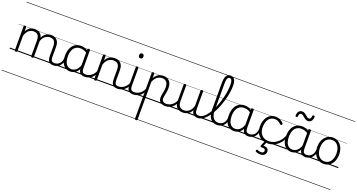

<svg xmlns="http://www.w3.org/2000/svg" viewBox="-67 -2097 6854 3690"><g transform="rotate(20 3360.0 -252.0)"><path d="M902 17Q865 17 840.5 6.5Q816 -4 802 -24Q788 -44 782 -72.5Q776 -101 776 -137V-326Q776 -371 764.5 -403Q753 -435 727.5 -452Q702 -469 661 -469Q634 -469 607 -460Q580 -451 556 -431Q532 -411 513.5 -377Q495 -343 484 -292H460Q467 -354 487 -397.5Q507 -441 536 -468Q565 -495 599.5 -507Q634 -519 669 -519Q714 -519 750 -500Q786 -481 807.5 -440.5Q829 -400 829 -334V-137Q829 -82 844.5 -56.5Q860 -31 908 -31Q917 -31 921.5 -23.5Q926 -16 925.5 -7Q925 2 919 9.5Q913 17 902 17ZM132 15Q119 15 113 10.5Q107 6 107 -4V-496Q107 -506 113 -510.5Q119 -515 132 -515Q146 -515 152.5 -510.5Q159 -506 159 -496V-407Q175 -440 196.5 -462Q218 -484 241.5 -496.5Q265 -509 289 -514Q313 -519 334 -519Q379 -519 415.5 -500Q452 -481 473.5 -440.5Q495 -400 495 -334V-4Q495 6 488.5 10.5Q482 15 468 15Q454 15 448 10.5Q442 6 442 -4V-326Q442 -371 430.5 -403Q419 -435 393.5 -452Q368 -469 326 -469Q302 -469 277 -461Q252 -453 229.5 -435.5Q207 -418 189 -388.5Q171 -359 159 -316V-4Q159 6 152.5 10.5Q146 15 132 15ZM0 436H964V446H0ZM0 -20H964V0H0ZM0 -505H964V-500H0ZM0 -956H964V-946H0Z M899 17Q888 17 882.5 9.5Q877 2 877.5 -7Q878 -16 885 -23.5Q892 -31 905 -31Q938 -31 964.5 -43Q991 -55 1010 -76Q1029 -97 1039.5 -125Q1050 -153 1051 -186Q1052 -198 1061 -201.5Q1070 -205 1078.5 -201.5Q1087 -198 1086 -186Q1085 -142 1070.5 -104.5Q1056 -67 1031.5 -40Q1007 -13 973 2Q939 17 899 17ZM964 436V446ZM964 -20V0ZM964 -505V-500ZM964 -956V-946Z M1241 17Q1186 17 1142 -12Q1098 -41 1073 -98Q1048 -155 1048 -238Q1048 -288 1057.5 -331Q1067 -374 1086 -408.5Q1105 -443 1132.5 -467.5Q1160 -492 1196.5 -505.5Q1233 -519 1278 -519Q1316 -519 1352.5 -506.5Q1389 -494 1425 -470V-419Q1385 -449 1350 -459.5Q1315 -470 1279 -470Q1247 -470 1219.5 -460.5Q1192 -451 1170.5 -432Q1149 -413 1134.5 -385.5Q1120 -358 1112 -322Q1104 -286 1104 -242Q1104 -180 1120.5 -133Q1137 -86 1169.5 -59.5Q1202 -33 1251 -33Q1285 -33 1317 -49Q1349 -65 1375.5 -101.5Q1402 -138 1419 -202L1437 -159Q1416 -85 1382.5 -47Q1349 -9 1311.5 4Q1274 17 1241 17ZM1537 17Q1503 17 1479 7Q1455 -3 1440 -22Q1425 -41 1417.5 -69Q1410 -97 1410 -132V-495Q1410 -506 1417 -510.5Q1424 -515 1438 -515Q1451 -515 1457 -510.5Q1463 -506 1463 -496V-133Q1463 -81 1480 -56Q1497 -31 1543 -31Q1550 -31 1554 -23.5Q1558 -16 1557.5 -7Q1557 2 1552.5 9.5Q1548 17 1537 17ZM964 436H1599V446H964ZM964 -20H1599V0H964ZM964 -505H1599V-500H964ZM964 -956H1599V-946H964Z M1534 17Q1523 17 1517.5 9.5Q1512 2 1512.5 -7Q1513 -16 1520 -23.5Q1527 -31 1540 -31Q1577 -31 1608 -43Q1639 -55 1663 -75Q1687 -95 1705 -120Q1723 -145 1733 -172Q1737 -183 1746 -182.5Q1755 -182 1761 -174.5Q1767 -167 1764 -157Q1753 -124 1733 -93Q1713 -62 1684.5 -37Q1656 -12 1618 2.5Q1580 17 1534 17ZM1599 436V446ZM1599 -20V0ZM1599 -505V-500ZM1599 -956V-946Z M2208 17Q2171 17 2146.5 6.5Q2122 -4 2108 -24Q2094 -44 2087.5 -72.5Q2081 -101 2081 -137V-326Q2081 -371 2069 -403Q2057 -435 2030.5 -452Q2004 -469 1961 -469Q1934 -469 1906.5 -461Q1879 -453 1855.5 -435Q1832 -417 1813.5 -387.5Q1795 -358 1783 -314V-4Q1783 6 1776.5 10.5Q1770 15 1756 15Q1743 15 1737 10.5Q1731 6 1731 -4V-496Q1731 -506 1737 -510.5Q1743 -515 1756 -515Q1770 -515 1776.5 -510.5Q1783 -506 1783 -496V-404Q1799 -437 1820.5 -459.5Q1842 -482 1866.5 -495Q1891 -508 1916.5 -513.5Q1942 -519 1968 -519Q2016 -519 2053.5 -500Q2091 -481 2113 -440.5Q2135 -400 2135 -334V-137Q2135 -82 2150.5 -56.5Q2166 -31 2214 -31Q2223 -31 2228 -23.5Q2233 -16 2232.5 -7Q2232 2 2226 9.5Q2220 17 2208 17ZM1599 436H2270V446H1599ZM1599 -20H2270V0H1599ZM1599 -505H2270V-500H1599ZM1599 -956H2270V-946H1599Z M2205 17Q2194 17 2188.5 9.5Q2183 2 2183.5 -7Q2184 -16 2191 -23.5Q2198 -31 2211 -31Q2248 -31 2279 -43Q2310 -55 2334 -75Q2358 -95 2376 -120Q2394 -145 2404 -172Q2408 -183 2417 -182.5Q2426 -182 2432 -174.5Q2438 -167 2435 -157Q2424 -124 2404 -93Q2384 -62 2355.5 -37Q2327 -12 2289 2.5Q2251 17 2205 17ZM2270 436V446ZM2270 -20V0ZM2270 -505V-500ZM2270 -956V-946Z M2532 17Q2494 17 2468.5 6.5Q2443 -4 2428.5 -24Q2414 -44 2408 -72.5Q2402 -101 2402 -137V-496Q2402 -506 2408 -510.5Q2414 -515 2427 -515Q2441 -515 2447.5 -510.5Q2454 -506 2454 -496V-137Q2454 -82 2470.5 -56.5Q2487 -31 2538 -31Q2547 -31 2551.5 -23.5Q2556 -16 2555.5 -7Q2555 2 2549.5 9.5Q2544 17 2532 17ZM2428 -683Q2406 -683 2395 -695.5Q2384 -708 2384 -732Q2384 -757 2395 -769.5Q2406 -782 2428 -782Q2449 -782 2460 -769.5Q2471 -757 2471 -732Q2472 -707 2460.5 -695Q2449 -683 2428 -683ZM2270 436H2595V446H2270ZM2270 -20H2595V0H2270ZM2270 -505H2595V-500H2270ZM2270 -956H2595V-946H2270Z M2530 17Q2519 17 2513.5 9.5Q2508 2 2508.5 -7Q2509 -16 2516 -23.5Q2523 -31 2536 -31Q2573 -31 2604 -43Q2635 -55 2659 -75Q2683 -95 2701 -120Q2719 -145 2729 -172Q2733 -183 2742 -182.5Q2751 -182 2757 -174.5Q2763 -167 2760 -157Q2749 -124 2729 -93Q2709 -62 2680.5 -37Q2652 -12 2614 2.5Q2576 17 2530 17ZM2595 436V446ZM2595 -20V0ZM2595 -505V-500ZM2595 -956V-946Z M2752 461Q2739 461 2733 456.5Q2727 452 2727 442V-496Q2727 -506 2733.5 -510.5Q2740 -515 2753 -515Q2767 -515 2773 -510.5Q2779 -506 2779 -496V-408Q2803 -450 2833.5 -474.5Q2864 -499 2897.5 -509Q2931 -519 2964 -519Q3015 -519 3052.5 -496.5Q3090 -474 3110.5 -431Q3131 -388 3131 -325Q3131 -301 3128 -278Q3125 -255 3121 -233Q3117 -211 3112.5 -190Q3108 -169 3105 -148.5Q3102 -128 3102 -109Q3102 -72 3124.5 -51.5Q3147 -31 3192 -31Q3201 -31 3205.5 -23.5Q3210 -16 3209.5 -7Q3209 2 3203 9.5Q3197 17 3185 17Q3122 17 3085 -16Q3048 -49 3048 -107Q3048 -126 3051 -146.5Q3054 -167 3058 -188.5Q3062 -210 3066 -232Q3070 -254 3073 -276.5Q3076 -299 3076 -322Q3076 -393 3045 -431Q3014 -469 2955 -469Q2929 -469 2903.5 -461.5Q2878 -454 2855 -437Q2832 -420 2813 -393Q2794 -366 2779 -327V442Q2779 452 2772.5 456.5Q2766 461 2752 461ZM2595 436H3249V446H2595ZM2595 -20H3249V0H2595ZM2595 -505H3249V-500H2595ZM2595 -956H3249V-946H2595Z M3184 17Q3173 17 3167.5 9.5Q3162 2 3162.5 -7Q3163 -16 3170 -23.5Q3177 -31 3190 -31Q3227 -31 3258 -43Q3289 -55 3313 -75Q3337 -95 3355 -120Q3373 -145 3383 -172Q3387 -183 3396 -182.5Q3405 -182 3411 -174.5Q3417 -167 3414 -157Q3403 -124 3383 -93Q3363 -62 3334.5 -37Q3306 -12 3268 2.5Q3230 17 3184 17ZM3249 436V446ZM3249 -20V0ZM3249 -505V-500ZM3249 -956V-946Z M3544 18Q3496 18 3459 -1.5Q3422 -21 3401.5 -61.5Q3381 -102 3381 -166V-496Q3381 -505 3387 -509.5Q3393 -514 3406 -514Q3420 -514 3426.5 -509.5Q3433 -505 3433 -496V-171Q3433 -127 3445.5 -95.5Q3458 -64 3484 -47Q3510 -30 3551 -30Q3580 -30 3607 -39Q3634 -48 3657 -66.5Q3680 -85 3698 -115Q3716 -145 3726 -186V-496Q3726 -506 3732.5 -510.5Q3739 -515 3753 -515Q3766 -515 3772 -510.5Q3778 -506 3778 -496V-137Q3778 -78 3796.5 -54.5Q3815 -31 3862 -31Q3872 -31 3876.5 -23.5Q3881 -16 3880.5 -7Q3880 2 3874 9.5Q3868 17 3856 17Q3826 17 3804 10.5Q3782 4 3766.5 -9Q3751 -22 3742 -41.5Q3733 -61 3729 -87L3728 -100Q3713 -66 3691.5 -43Q3670 -20 3645.5 -7Q3621 6 3595 12Q3569 18 3544 18ZM3249 436H3920V446H3249ZM3249 -20H3920V0H3249ZM3249 -505H3920V-500H3249ZM3249 -956H3920V-946H3249Z M3856 17Q3844 17 3839 9.5Q3834 2 3835.5 -7Q3837 -16 3843.5 -23.5Q3850 -31 3862 -31Q3898 -31 3932 -51.5Q3966 -72 3998.5 -109Q4031 -146 4060.5 -195.5Q4090 -245 4115.5 -303.5Q4141 -362 4161.5 -425Q4182 -488 4197 -552.5Q4212 -617 4219.5 -679Q4227 -741 4227 -795Q4227 -808 4235.5 -814.5Q4244 -821 4254.5 -821Q4265 -821 4273.5 -814.5Q4282 -808 4282 -795Q4282 -745 4275 -688Q4268 -631 4254.5 -571Q4241 -511 4222 -450.5Q4203 -390 4179 -332Q4155 -274 4127 -222Q4099 -170 4067 -126.5Q4035 -83 4001 -51Q3967 -19 3930.5 -1Q3894 17 3856 17ZM3920 436V446ZM3920 -20V0ZM3920 -505V-500ZM3920 -956V-946Z M4250 17Q4189 17 4146.5 -11.5Q4104 -40 4082 -95Q4060 -150 4060 -229V-774Q4060 -871 4087.5 -918Q4115 -965 4172 -965Q4210 -965 4234 -946.5Q4258 -928 4270 -890.5Q4282 -853 4282 -796Q4282 -784 4273.5 -777.5Q4265 -771 4254.5 -771Q4244 -771 4235.5 -777.5Q4227 -784 4227 -796Q4227 -837 4221 -863Q4215 -889 4203 -902Q4191 -915 4172 -915Q4152 -915 4138.5 -902Q4125 -889 4118.5 -858Q4112 -827 4112 -774V-229Q4112 -165 4128.5 -121Q4145 -77 4177.5 -54Q4210 -31 4256 -31Q4267 -31 4272.5 -23.5Q4278 -16 4277.5 -7Q4277 2 4270 9.5Q4263 17 4250 17ZM3920 436H4314V446H3920ZM3920 -20H4314V0H3920ZM3920 -505H4314V-500H3920ZM3920 -956H4314V-946H3920Z M4249 17Q4238 17 4232.5 9.5Q4227 2 4227.5 -7Q4228 -16 4235 -23.5Q4242 -31 4255 -31Q4288 -31 4314.5 -43Q4341 -55 4360 -76Q4379 -97 4389.5 -125Q4400 -153 4401 -186Q4402 -198 4411 -201.5Q4420 -205 4428.5 -201.5Q4437 -198 4436 -186Q4435 -142 4420.5 -104.5Q4406 -67 4381.5 -40Q4357 -13 4323 2Q4289 17 4249 17ZM4314 436V446ZM4314 -20V0ZM4314 -505V-500ZM4314 -956V-946Z M4591 17Q4536 17 4492 -12Q4448 -41 4423 -98Q4398 -155 4398 -238Q4398 -288 4407.5 -331Q4417 -374 4436 -408.5Q4455 -443 4482.5 -467.5Q4510 -492 4546.5 -505.5Q4583 -519 4628 -519Q4666 -519 4702.5 -506.5Q4739 -494 4775 -470V-419Q4735 -449 4700 -459.5Q4665 -470 4629 -470Q4597 -470 4569.5 -460.5Q4542 -451 4520.5 -432Q4499 -413 4484.5 -385.5Q4470 -358 4462 -322Q4454 -286 4454 -242Q4454 -180 4470.5 -133Q4487 -86 4519.5 -59.5Q4552 -33 4601 -33Q4635 -33 4667 -49Q4699 -65 4725.5 -101.5Q4752 -138 4769 -202L4787 -159Q4766 -85 4732.5 -47Q4699 -9 4661.5 4Q4624 17 4591 17ZM4887 17Q4853 17 4829 7Q4805 -3 4790 -22Q4775 -41 4767.5 -69Q4760 -97 4760 -132V-495Q4760 -506 4767 -510.5Q4774 -515 4788 -515Q4801 -515 4807 -510.5Q4813 -506 4813 -496V-133Q4813 -81 4830 -56Q4847 -31 4893 -31Q4900 -31 4904 -23.5Q4908 -16 4907.5 -7Q4907 2 4902.5 9.5Q4898 17 4887 17ZM4314 436H4949V446H4314ZM4314 -20H4949V0H4314ZM4314 -505H4949V-500H4314ZM4314 -956H4949V-946H4314Z M4884 17Q4873 17 4867.5 9.5Q4862 2 4862.5 -7Q4863 -16 4870 -23.5Q4877 -31 4890 -31Q4923 -31 4949.5 -43Q4976 -55 4995 -76Q5014 -97 5024.5 -125Q5035 -153 5036 -186Q5037 -198 5046 -201.5Q5055 -205 5063.5 -201.5Q5072 -198 5071 -186Q5070 -142 5055.5 -104.5Q5041 -67 5016.5 -40Q4992 -13 4958 2Q4924 17 4884 17ZM4949 436V446ZM4949 -20V0ZM4949 -505V-500ZM4949 -956V-946Z M5287 17Q5169 17 5101 -52Q5033 -121 5033 -243Q5033 -303 5048.5 -353.5Q5064 -404 5093 -441Q5122 -478 5163.5 -498.5Q5205 -519 5258 -519Q5304 -519 5348 -499Q5392 -479 5423 -442Q5428 -435 5427.5 -428.5Q5427 -422 5418 -413Q5409 -404 5401 -404Q5393 -404 5387 -410Q5357 -437 5328.5 -453.5Q5300 -470 5255 -470Q5217 -470 5186 -455Q5155 -440 5133.5 -410.5Q5112 -381 5100 -339.5Q5088 -298 5088 -245Q5088 -179 5112.5 -130.5Q5137 -82 5181.5 -56Q5226 -30 5288 -30Q5298 -30 5304 -23Q5310 -16 5310 -6.5Q5310 3 5304.5 10Q5299 17 5287 17ZM4949 436H5484V446H4949ZM4949 -20H5484V0H4949ZM4949 -505H5484V-500H4949ZM4949 -956H5484V-946H4949Z M5286 17Q5277 17 5272.5 10Q5268 3 5268 -6.5Q5268 -16 5273 -23Q5278 -30 5287 -30Q5346 -30 5399.5 -55Q5453 -80 5496.5 -127Q5540 -174 5569 -240Q5573 -249 5582 -248Q5591 -247 5597.5 -240.5Q5604 -234 5600 -224Q5570 -145 5521 -91.5Q5472 -38 5411.5 -10.5Q5351 17 5286 17ZM5484 436V446ZM5484 -20V0ZM5484 -505V-500ZM5484 -956V-946Z M5221 266Q5205 266 5178 261Q5151 256 5126 241Q5118 235 5117 227.5Q5116 220 5120 211Q5125 203 5131.5 200.5Q5138 198 5147 202Q5162 208 5180.5 213.5Q5199 219 5219 219Q5249 219 5264.5 206.5Q5280 194 5280 170Q5280 147 5261 135.5Q5242 124 5200 129Q5192 130 5187 128.5Q5182 127 5178 122Q5173 115 5173.5 109Q5174 103 5178 94L5220 -4H5265L5216 108L5199 94Q5236 83 5266.5 89Q5297 95 5315.5 115Q5334 135 5334 170Q5334 199 5320 220.5Q5306 242 5281 254Q5256 266 5221 266Z M5761 17Q5706 17 5662 -12Q5618 -41 5593 -98Q5568 -155 5568 -238Q5568 -288 5577.5 -331Q5587 -374 5606 -408.5Q5625 -443 5652.5 -467.5Q5680 -492 5716.5 -505.5Q5753 -519 5798 -519Q5836 -519 5872.5 -506.5Q5909 -494 5945 -470V-419Q5905 -449 5870 -459.5Q5835 -470 5799 -470Q5767 -470 5739.5 -460.5Q5712 -451 5690.5 -432Q5669 -413 5654.5 -385.5Q5640 -358 5632 -322Q5624 -286 5624 -242Q5624 -180 5640.5 -133Q5657 -86 5689.5 -59.5Q5722 -33 5771 -33Q5805 -33 5837 -49Q5869 -65 5895.5 -101.5Q5922 -138 5939 -202L5957 -159Q5936 -85 5902.5 -47Q5869 -9 5831.5 4Q5794 17 5761 17ZM6057 17Q6023 17 5999 7Q5975 -3 5960 -22Q5945 -41 5937.5 -69Q5930 -97 5930 -132V-495Q5930 -506 5937 -510.5Q5944 -515 5958 -515Q5971 -515 5977 -510.5Q5983 -506 5983 -496V-133Q5983 -81 6000 -56Q6017 -31 6063 -31Q6070 -31 6074 -23.5Q6078 -16 6077.5 -7Q6077 2 6072.5 9.5Q6068 17 6057 17ZM5484 436H6119V446H5484ZM5484 -20H6119V0H5484ZM5484 -505H6119V-500H5484ZM5484 -956H6119V-946H5484Z M6054 17Q6043 17 6037.5 9.5Q6032 2 6032.5 -7Q6033 -16 6040 -23.5Q6047 -31 6060 -31Q6093 -31 6119.5 -43Q6146 -55 6165 -76Q6184 -97 6194.5 -125Q6205 -153 6206 -186Q6207 -198 6216 -201.5Q6225 -205 6233.5 -201.5Q6242 -198 6241 -186Q6240 -142 6225.5 -104.5Q6211 -67 6186.5 -40Q6162 -13 6128 2Q6094 17 6054 17ZM6119 436V446ZM6119 -20V0ZM6119 -505V-500ZM6119 -956V-946Z M5629 -650Q5607 -650 5607 -671Q5608 -728 5634 -758Q5660 -788 5700 -788Q5730 -788 5752 -775Q5774 -762 5792 -746Q5810 -730 5827.5 -717Q5845 -704 5865 -704Q5886 -704 5897.5 -721Q5909 -738 5910 -771Q5913 -790 5934 -790Q5948 -790 5953 -785Q5958 -780 5958 -768Q5956 -715 5932 -683.5Q5908 -652 5863 -652Q5834 -652 5812 -665Q5790 -678 5771.5 -694.5Q5753 -711 5735.5 -724Q5718 -737 5698 -737Q5679 -737 5667 -720Q5655 -703 5653 -669Q5652 -659 5647 -654.5Q5642 -650 5629 -650Z M6427 19Q6359 19 6308.5 -15.5Q6258 -50 6230.5 -110.5Q6203 -171 6203 -250Q6203 -310 6219.5 -359Q6236 -408 6266.5 -444Q6297 -480 6337.5 -499.5Q6378 -519 6427 -519Q6493 -519 6543 -485Q6593 -451 6621.5 -390Q6650 -329 6650 -250Q6650 -202 6639.5 -161Q6629 -120 6610 -87Q6591 -54 6564 -30Q6537 -6 6502.5 6.5Q6468 19 6427 19ZM6427 -31Q6466 -31 6497 -46.5Q6528 -62 6549.5 -91.5Q6571 -121 6583 -161.5Q6595 -202 6595 -250Q6595 -315 6574.5 -364.5Q6554 -414 6516.5 -441.5Q6479 -469 6427 -469Q6388 -469 6356.5 -453.5Q6325 -438 6303.5 -409Q6282 -380 6270 -339.5Q6258 -299 6258 -250Q6258 -185 6278.5 -135.5Q6299 -86 6337 -58.5Q6375 -31 6427 -31ZM6119 436H6720V446H6119ZM6119 -20H6720V0H6119ZM6119 -505H6720V-500H6119ZM6119 -956H6720V-946H6119Z"/></g></svg>

Font: Playwrite HU Guides
Style: Regular
Weight: 400
Designer: Veronika Burian, José Scaglione
Foundry: TypeTogether
Version: Version 1.003